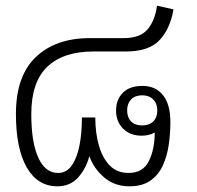

<svg xmlns="http://www.w3.org/2000/svg" viewBox="-20 -646 692 675"><path d="M182 9Q112 9 74 -57.5Q36 -124 36 -245Q36 -379 106 -445.5Q176 -512 296 -512H415Q473 -512 499 -543Q525 -574 532 -626L590 -613Q578 -544 540.5 -504.5Q503 -465 423 -465H308Q203 -465 146.5 -411.5Q90 -358 90 -245Q90 -146 114.5 -92Q139 -38 184 -38Q214 -38 232.5 -64.5Q251 -91 259.5 -135Q268 -179 268 -233H315Q315 -178 328 -133.5Q341 -89 366.5 -63.5Q392 -38 432 -38Q483 -38 503.5 -80Q524 -122 524 -180Q504 -169 478 -169Q437 -169 412.5 -194Q388 -219 388 -257Q388 -296 412 -320Q436 -344 481 -344Q527 -344 553 -311.5Q579 -279 579 -217Q579 -179 573.5 -139Q568 -99 553 -65.5Q538 -32 509.5 -11.5Q481 9 435 9Q383 9 346.5 -22Q310 -53 294 -97Q283 -54 255 -22.5Q227 9 182 9ZM480 -205Q504 -205 518.5 -219Q533 -233 533 -258Q533 -282 518.5 -296.5Q504 -311 480 -311Q455 -311 441 -296.5Q427 -282 427 -258Q427 -233 441 -219Q455 -205 480 -205Z"/></svg>

Font: Noto Sans Thai Looped Light
Style: Regular
Weight: 300
Designer: Sasikarn Vongin, Ben Mitchell
Foundry: The Fontpad Ltd
Version: Version 1.001; ttfautohint (v1.8.4.7-5d5b)